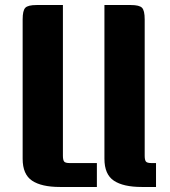

<svg xmlns="http://www.w3.org/2000/svg" viewBox="-20 -743 676 763"><path d="M230 -723V-124Q230 -108 234.5 -101.5Q239 -95 257 -95H365V0H218Q145 0 107.5 -25Q70 -50 70 -112V-666Q70 -701 80.5 -712Q91 -723 125 -723ZM395 -723H500Q534 -723 544.5 -712Q555 -701 555 -666V-124Q555 -108 559.5 -101.5Q564 -95 582 -95H600V0H543Q470 0 432.5 -25Q395 -50 395 -112Z"/></svg>

Font: Keania One
Style: Regular
Weight: 400
Designer: Julia Petretta
Foundry: Julia Petretta
Version: Version 1.003